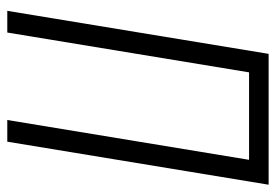

<svg xmlns="http://www.w3.org/2000/svg" viewBox="-138 -638 775 540"><g transform="rotate(90 250.0 -367.5)"><path d="M10 0 131 -735H499L378 0H317L429 -680H183L71 0Z"/></g></svg>

Font: Iosevka Term Curly Lt Obl
Style: Regular
Weight: 300
Italic angle: -9°
Designer: Belleve Invis
Foundry: Belleve Invis
Version: Version 32.3.0